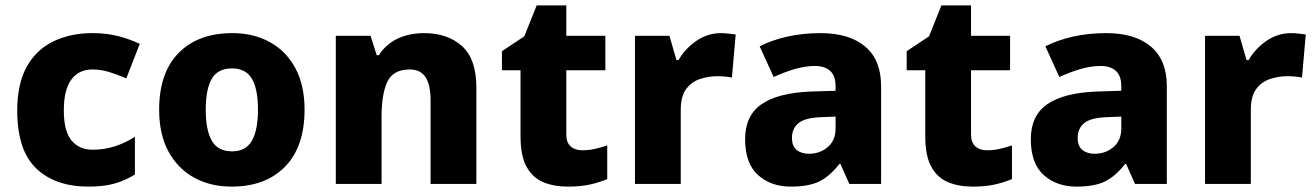

<svg xmlns="http://www.w3.org/2000/svg" viewBox="-20 -683 4885 713"><path d="M309 10Q185 10 114.5 -57.5Q44 -125 44 -272Q44 -372 79.5 -435.5Q115 -499 178.5 -529.5Q242 -560 323 -560Q377 -560 420.5 -548.5Q464 -537 499 -520L449 -392Q414 -407 384 -416Q354 -425 323 -425Q272 -425 244.5 -387Q217 -349 217 -273Q217 -196 245.5 -161.5Q274 -127 324 -127Q367 -127 406 -139.5Q445 -152 481 -175V-35Q446 -13 406 -1.5Q366 10 309 10Z M1111 -276Q1111 -138 1038.5 -64Q966 10 840 10Q761 10 700.5 -23.5Q640 -57 605.5 -120.5Q571 -184 571 -276Q571 -413 643.5 -486.5Q716 -560 843 -560Q921 -560 981.5 -527Q1042 -494 1076.5 -430.5Q1111 -367 1111 -276ZM744 -276Q744 -200 766.5 -160.5Q789 -121 842 -121Q893 -121 915.5 -160.5Q938 -200 938 -276Q938 -352 915.5 -390.5Q893 -429 841 -429Q789 -429 766.5 -390.5Q744 -352 744 -276Z M1555 -560Q1642 -560 1695.5 -512Q1749 -464 1749 -358V0H1579V-311Q1579 -367 1560.5 -396Q1542 -425 1502 -425Q1440 -425 1418.5 -379.5Q1397 -334 1397 -250V0H1227V-550H1356L1379 -478H1387Q1413 -519 1456.5 -539.5Q1500 -560 1555 -560Z M2142 -125Q2167 -125 2189 -130Q2211 -135 2235 -143V-18Q2207 -6 2172 2Q2137 10 2089 10Q2037 10 1997.5 -6.5Q1958 -23 1935.5 -63.5Q1913 -104 1913 -177V-422H1844V-493L1927 -548L1973 -663H2083V-550H2228V-422H2083V-183Q2083 -154 2099 -139.5Q2115 -125 2142 -125Z M2658 -560Q2671 -560 2687 -558Q2703 -556 2712 -555L2698 -395Q2689 -397 2675 -398.5Q2661 -400 2643 -400Q2612 -400 2580.5 -390Q2549 -380 2528.5 -353Q2508 -326 2508 -275V0H2338V-550H2466L2492 -460H2500Q2523 -501 2565 -530.5Q2607 -560 2658 -560Z M3027 -560Q3134 -560 3193 -510Q3252 -460 3252 -364V0H3134L3101 -74H3097Q3062 -29 3023 -9.5Q2984 10 2916 10Q2843 10 2795 -33Q2747 -76 2747 -166Q2747 -254 2808 -296Q2869 -338 2989 -343L3083 -346V-362Q3083 -402 3062.5 -420Q3042 -438 3007 -438Q2970 -438 2931 -426.5Q2892 -415 2853 -397L2801 -511Q2846 -534 2903.5 -547Q2961 -560 3027 -560ZM3032 -248Q2970 -246 2945.5 -226Q2921 -206 2921 -171Q2921 -140 2938.5 -126Q2956 -112 2984 -112Q3025 -112 3054 -137Q3083 -162 3083 -206V-250Z M3645 -125Q3670 -125 3692 -130Q3714 -135 3738 -143V-18Q3710 -6 3675 2Q3640 10 3592 10Q3540 10 3500.5 -6.5Q3461 -23 3438.5 -63.5Q3416 -104 3416 -177V-422H3347V-493L3430 -548L3476 -663H3586V-550H3731V-422H3586V-183Q3586 -154 3602 -139.5Q3618 -125 3645 -125Z M4088 -560Q4195 -560 4254 -510Q4313 -460 4313 -364V0H4195L4162 -74H4158Q4123 -29 4084 -9.5Q4045 10 3977 10Q3904 10 3856 -33Q3808 -76 3808 -166Q3808 -254 3869 -296Q3930 -338 4050 -343L4144 -346V-362Q4144 -402 4123.5 -420Q4103 -438 4068 -438Q4031 -438 3992 -426.5Q3953 -415 3914 -397L3862 -511Q3907 -534 3964.5 -547Q4022 -560 4088 -560ZM4093 -248Q4031 -246 4006.5 -226Q3982 -206 3982 -171Q3982 -140 3999.5 -126Q4017 -112 4045 -112Q4086 -112 4115 -137Q4144 -162 4144 -206V-250Z M4775 -560Q4788 -560 4804 -558Q4820 -556 4829 -555L4815 -395Q4806 -397 4792 -398.5Q4778 -400 4760 -400Q4729 -400 4697.5 -390Q4666 -380 4645.5 -353Q4625 -326 4625 -275V0H4455V-550H4583L4609 -460H4617Q4640 -501 4682 -530.5Q4724 -560 4775 -560Z"/></svg>

Font: Noto Sans Thaana ExtraBold
Style: Regular
Weight: 800
Designer: David Williams
Foundry: Google Inc.
Version: Version 3.001; ttfautohint (v1.8.4.7-5d5b)